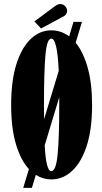

<svg xmlns="http://www.w3.org/2000/svg" viewBox="-20 -858 493 930"><path d="M92.5 52 120 -39Q80.5 -81.5 57.2 -159.5Q34 -237.5 34 -349Q34 -467 59.5 -547.5Q85 -628 129 -669.5Q173 -711 228.5 -711Q275.5 -711 315 -682L336 -752H377L346.5 -651Q383 -607 404.5 -531Q426 -455 426 -349Q426 -231.5 400 -151.5Q374 -71.5 329.2 -30.2Q284.5 11 228.5 11Q188 11 153.5 -11L134.5 52ZM193 -349Q193 -311.5 193.5 -280.5L264.5 -515Q257.5 -671 228.5 -671Q207 -671 200 -590.5Q193 -510 193 -349ZM228.5 -29Q251 -29 259 -108.5Q267 -188 267 -349Q267 -369 267 -387L196.5 -154Q203 -29 228.5 -29ZM179 -720 146.5 -754 244 -826.5Q260 -838.5 272 -838.5Q282 -838.5 289.5 -833.2Q297 -828 301 -821Q305 -814 305 -806Q305 -784.5 279 -774Z"/></svg>

Font: Imbue 10pt Black
Style: Regular
Weight: 900
Designer: Tyler Finck
Foundry: Etcetera Type Company
Version: Version 1.102; ttfautohint (v1.8.3)